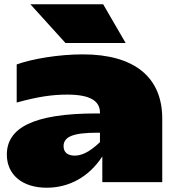

<svg xmlns="http://www.w3.org/2000/svg" viewBox="-20 -851 815 897"><path d="M12 -129C12 -34 85 26 198 26C303 26 395 -24 458 -120V0H738V-297C738 -491 607 -597 367 -597C254 -597 130 -576 58 -550V-372C160 -400 225 -409 295 -409C400 -409 447 -380 447 -325V-321H430C133 -321 12 -252 12 -129ZM277 -168C277 -212 321 -231 434 -231H447V-187C393 -135 356 -124 329 -124C299 -124 277 -137 277 -168ZM462 -831H122L286 -650H567Z"/></svg>

Font: Mattone Black
Style: Regular
Weight: 900
Width: 6
Designer: Nunzio Mazzaferro
Foundry: Collletttivo
Version: Version 2.000;Glyphs 3.2 (3217)